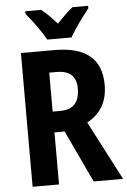

<svg xmlns="http://www.w3.org/2000/svg" viewBox="-61 -977 678 1021"><g transform="rotate(-5 277.5 -466.5)"><path d="M252 -714Q500 -714 500 -507Q500 -439 472 -391.5Q444 -344 390 -315L554 0H397L266 -278H212V0H71V-714ZM251 -597H212V-389H253Q356 -389 356 -500Q356 -597 251 -597ZM217 -773Q206 -793 187.5 -820.5Q169 -848 149 -874.5Q129 -901 113 -920V-933H198Q218 -918 238.5 -897.5Q259 -877 281 -852Q326 -901 365 -933H449V-920Q434 -901 414.5 -875Q395 -849 376.5 -821.5Q358 -794 346 -773Z"/></g></svg>

Font: Noto Sans Myanmar UI Condensed
Style: Bold
Weight: 700
Width: 3
Designer: Monotype Design Team
Foundry: Monotype Imaging Inc.
Version: Version 2.103; ttfautohint (v1.8.4.7-5d5b)